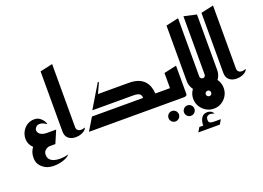

<svg xmlns="http://www.w3.org/2000/svg" viewBox="-157 -1207 2758 2013"><g transform="rotate(-20 1222.0 -201.0)"><path d="M142 200Q99 186 66.5 150Q34 114 34 59Q34 22 44 -4.5Q54 -31 70 -53Q40 -81 29.5 -116Q19 -151 25.5 -187Q32 -223 52.5 -253Q73 -283 105 -301.5Q137 -320 178 -320Q212 -320 236.5 -303.5Q261 -287 275.5 -264.5Q290 -242 292 -224Q267 -243 244 -250.5Q221 -258 202 -254Q185 -252 171.5 -236.5Q158 -221 158 -204Q158 -187 169 -172.5Q180 -158 201.5 -149Q223 -140 256 -140H359L299 0H236Q224 0 207 7.5Q190 15 177.5 30.5Q165 46 165 72Q165 104 182 123.5Q199 143 225.5 151.5Q252 160 282.5 161Q313 162 341.5 158Q370 154 389 147Q372 168 342 182Q312 196 276.5 203Q241 210 206 209.5Q171 209 142 200Z M649 -58Q643 -36 617.5 -19.5Q592 -3 557.5 3Q523 9 490.5 1.5Q458 -6 436 -30.5Q414 -55 414 -100V-769L554 -800V-100Q554 -75 565 -63.5Q576 -52 592 -49.5Q608 -47 624 -50.5Q640 -54 649 -58Z M674 0 758 -140H1329Q1330 -167 1312.5 -183.5Q1295 -200 1239 -200H784L940 -460L950 -453L898 -340H1239Q1305 -340 1347.5 -323Q1390 -306 1415 -277.5Q1440 -249 1451.5 -213.5Q1463 -178 1466 -140H1589V0Z M1738 208Q1714 208 1697 191Q1680 174 1680 150Q1680 126 1697 109Q1714 92 1738 92Q1762 92 1779 109Q1796 126 1796 150Q1796 174 1779 191Q1762 208 1738 208ZM1565 208Q1541 208 1524 191Q1507 174 1507 150Q1507 126 1524 109Q1541 92 1565 92Q1589 92 1606 109Q1623 126 1623 150Q1623 174 1606 191Q1589 208 1565 208Z M1549 0V-140H1629V-309L1769 -340V-23Q1769 -11 1759 -6Q1749 -1 1739 -0.5Q1729 0 1729 0Z M1822 389V356Q1822 337 1823 325.5Q1824 314 1828 299Q1836 269 1855 249.5Q1874 230 1913 230Q1927 230 1946.5 238.5Q1966 247 1976 270Q1970 267 1950 262Q1930 257 1916 261Q1900 265 1893 275.5Q1886 286 1885 295.5Q1884 305 1884 309Q1884 329 1894.5 337Q1905 345 1919.5 346.5Q1934 348 1946 348H1972L1973 389ZM1749 398 1779 348H2019L1989 398Z M1959 -80 1819 -150V-769L1959 -800Z M1990.3 20Q1943.5 20 1904.8 -3Q1866 -26 1842.5 -64.9Q1819 -103.8 1819 -150H1959Q1959 -137 1968 -128.5Q1977 -120 1990 -120Q2003 -120 2011 -128.7Q2019 -137.4 2019 -150H2159Q2159 -103 2136 -64.5Q2113 -26 2075 -3Q2037 20 1990.3 20ZM2019 -100V-800L2159 -769V-150ZM1990.3 220Q1943.5 220 1904.8 197Q1866 174 1842.5 135.2Q1819 96.4 1819 50.2Q1819 3 1842.5 -35.7Q1866 -74.4 1905 -97.2Q1944 -120 1990.5 -120Q2037 -120 2075 -97Q2113 -74 2136 -35.7Q2159 2.7 2159 50Q2159 97 2136 135.5Q2113 174 2075 197Q2037 220 1990.3 220ZM1990 80Q2003 80 2011 71.3Q2019 62.6 2019 50Q2019 37.4 2011 28.7Q2003 20 1990 20Q1977 20 1968 28.7Q1959 37.4 1959 50Q1959 62.6 1968 71.3Q1977 80 1990 80Z M2444 -58Q2438 -36 2412.5 -19.5Q2387 -3 2352.5 3Q2318 9 2285.5 1.5Q2253 -6 2231 -30.5Q2209 -55 2209 -100V-769L2349 -800V-100Q2349 -75 2360 -63.5Q2371 -52 2387 -49.5Q2403 -47 2419 -50.5Q2435 -54 2444 -58Z"/></g></svg>

Font: Reem Kufi Fun
Style: Regular
Weight: 400
Designer: Khaled Hosny
Version: Version 1.005